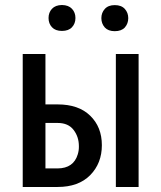

<svg xmlns="http://www.w3.org/2000/svg" viewBox="-20 -743 640 763"><path d="M160.6 -254.4V-73.7H209Q272.5 -74.2 289.1 -129.9Q293.9 -145.5 293.5 -162.1Q293.5 -199.2 272.5 -226.6Q251.5 -254.4 209 -254.4ZM530.8 0H440.4V-528.3H530.8ZM160.6 -328.1H209Q292.5 -328.1 338.4 -283.2Q384.8 -238.3 384.8 -166Q384.8 -94.2 338.4 -46.9Q292 0 209 0H70.3V-528.3H160.6ZM436 -722.7Q462.4 -722.7 476.1 -707.5Q489.7 -692.4 489.7 -670.9Q489.7 -649.4 476.1 -633.8Q462.4 -619.1 436 -619.1Q410.2 -619.1 396.5 -633.8Q382.8 -649.4 382.8 -670.9Q382.8 -692.4 396.5 -707.5Q410.2 -722.7 436 -722.7ZM226.1 -723.1Q252.4 -722.7 266.1 -708Q279.8 -693.4 279.8 -671.4Q279.8 -649.4 266.1 -634.8Q252.4 -620.1 226.1 -620.1Q200.2 -620.1 186.5 -634.8Q172.9 -649.4 172.9 -671.4Q172.9 -693.4 186.5 -708Q200.2 -722.7 226.1 -723.1Z"/></svg>

Font: RobotoMono-Regular
Style: Regular
Weight: 400
Designer: Google
Version: Version 2.000985; 2015; ttfautohint (v1.3)